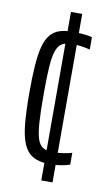

<svg xmlns="http://www.w3.org/2000/svg" viewBox="-82 -739 454 790"><g transform="rotate(10 145.0 -344.0)"><path d="M172 -64Q129 -64 102.5 -78.5Q76 -93 62 -125Q48 -157 43 -210Q38 -263 38 -339Q38 -406 41.5 -454Q45 -502 53.5 -533.5Q62 -565 77.5 -583.5Q93 -602 116 -609.5Q139 -617 172 -617Q185 -617 199.5 -616Q214 -615 227.5 -613.5Q241 -612 252 -608V-557Q236 -561 216.5 -564Q197 -567 175 -567Q151 -567 135.5 -558Q120 -549 111.5 -525.5Q103 -502 100 -458Q97 -414 97 -343Q97 -271 100 -226Q103 -181 111 -157Q119 -133 134.5 -124Q150 -115 174 -115Q199 -115 220.5 -118.5Q242 -122 255 -126V-77Q245 -73 230.5 -70Q216 -67 201 -65.5Q186 -64 172 -64ZM149 8V-696H196V8Z"/></g></svg>

Font: Saira UltraCondensed
Style: Regular
Weight: 400
Width: 1
Designer: Hector Gatti with collaboration of the Omnibus-Type team
Foundry: Omnibus-Type
Version: Version 1.101